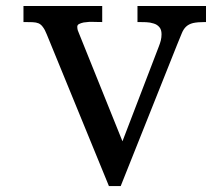

<svg xmlns="http://www.w3.org/2000/svg" viewBox="-20 -608 710 643"><path d="M384.3 15.1H383.3H382.3H346.7H345.7H344.7L344.2 14.2V13.7L136.7 -492.7Q130.4 -508.8 123.5 -517.6Q117.7 -525.9 109.4 -529.8Q101.1 -533.2 89.4 -533.7Q77.6 -534.2 61 -534.2H59.6H58.6V-535.2V-539.1V-585.4V-586.9V-587.9H59.6H61H319.8H320.8H322.3V-586.9V-585.4V-539.1V-535.2V-534.2H320.8H319.8Q313 -534.2 305.9 -534.4Q298.8 -534.7 292 -534.7Q287.6 -534.7 278.3 -534.7Q269 -534.2 259.8 -532.7Q251 -530.8 244.1 -527.3Q238.8 -523.9 238.8 -518.6Q238.8 -513.2 240.2 -507.3Q242.2 -501.5 244.6 -496.1L390.1 -134.8L512.2 -453.1Q516.1 -462.9 518.6 -472.7Q521 -482.9 521 -493.2Q521 -508.8 513.7 -517.1Q506.3 -525.9 494.6 -529.3Q482.9 -533.2 469.2 -533.7Q455.1 -534.2 442.9 -534.2H441.9H440.4V-535.2V-539.1V-585.4V-586.9V-587.9H441.9H442.9H667.5H668.9H669.9V-586.9V-585.4V-539.1V-535.2V-534.2H668.9H667.5Q641.6 -534.2 626.5 -530.8Q612.3 -527.3 603 -518.6Q594.2 -510.3 588.4 -495.6Q582 -480.5 573.2 -458.5L384.8 13.7V14.2Z"/></svg>

Font: RIT Rachana
Style: Bold
Weight: 700
Designer: Hussain KH
Version: 1.5.2